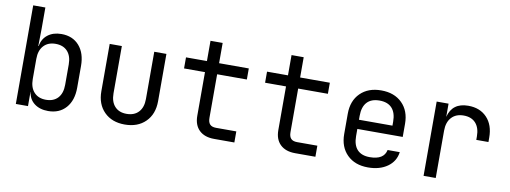

<svg xmlns="http://www.w3.org/2000/svg" viewBox="-60 -1060 3720 1400"><g transform="rotate(10 1800.0 -360.0)"><path d="M512 -355V-194Q512 -100 463.5 -45Q415 10 332 10Q270 10 230 -20.5Q190 -51 183 -105H182V0H92V-730H182V-570L180 -445H183Q191 -498 231 -529Q271 -560 332 -560Q415 -560 463.5 -505Q512 -450 512 -355ZM422 -350Q422 -413 390.5 -447.5Q359 -482 302 -482Q246 -482 214 -447Q182 -412 182 -350V-200Q182 -138 214 -103Q246 -68 302 -68Q359 -68 390.5 -102.5Q422 -137 422 -200Z M690 -200V-550H780V-200Q780 -138 811.5 -103.5Q843 -69 899 -69Q956 -69 988 -103.5Q1020 -138 1020 -200V-550H1110V-200Q1110 -104 1052.5 -47Q995 10 899 10Q804 10 747 -47Q690 -104 690 -200Z M1560 0Q1489 0 1449.5 -38Q1410 -76 1410 -145V-468H1255V-550H1410V-700H1500V-550H1720V-468H1500V-145Q1500 -113 1514.5 -97.5Q1529 -82 1560 -82H1710V0Z M2160 0Q2089 0 2049.5 -38Q2010 -76 2010 -145V-468H1855V-550H2010V-700H2100V-550H2320V-468H2100V-145Q2100 -113 2114.5 -97.5Q2129 -82 2160 -82H2310V0Z M2912 -253H2576V-200Q2576 -134 2607.5 -100Q2639 -66 2700 -66Q2805 -66 2820 -140H2910Q2901 -71 2844 -30.5Q2787 10 2700 10Q2603 10 2545.5 -47Q2488 -104 2488 -200V-350Q2488 -446 2545.5 -503Q2603 -560 2700 -560Q2797 -560 2854.5 -503Q2912 -446 2912 -350ZM2576 -321H2824V-350Q2824 -416 2792.5 -450.5Q2761 -485 2700 -485Q2639 -485 2607.5 -450.5Q2576 -416 2576 -350Z M3534 -358V-325H3444V-350Q3444 -414 3412.5 -449Q3381 -484 3323 -484Q3266 -484 3233.5 -448.5Q3201 -413 3201 -350V0H3111V-550H3199V-452Q3226 -560 3344 -560Q3431 -560 3482.5 -505.5Q3534 -451 3534 -358Z"/></g></svg>

Font: JetBrains Mono
Style: Regular
Weight: 400
Monospace: yes
Designer: Philipp Nurullin, Konstantin Bulenkov
Foundry: JetBrains
Version: Version 2.001;December 29, 2023;FontCreator 11.5.0.2427 32-b